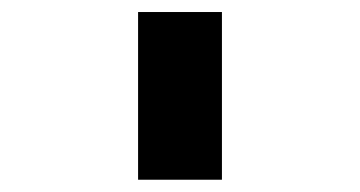

<svg xmlns="http://www.w3.org/2000/svg" viewBox="-20 -293 587 313"><path d="M205.1 -273.4H341.8V0H205.1Z"/></svg>

Font: DatCub
Style: Bold
Weight: 700
Designer: GGBot
Version: 1.00